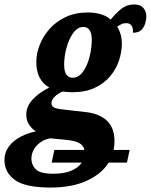

<svg xmlns="http://www.w3.org/2000/svg" viewBox="-84 -602 677 862"><path d="M142 240Q30 240 -17 206Q-64 172 -64 117Q-64 82 -44 55.5Q-24 29 8.5 12Q41 -5 77 -12Q61 -22 47.5 -41Q34 -60 34 -88Q34 -123 61 -153.5Q88 -184 137 -209Q79 -242 79 -324Q79 -360 93.5 -398.5Q108 -437 137 -470.5Q166 -504 209.5 -525Q253 -546 311 -546Q341 -546 367.5 -538.5Q394 -531 413 -514Q435 -542 460 -562Q485 -582 518 -582Q546 -582 559.5 -566.5Q573 -551 573 -529Q573 -513 567.5 -495.5Q562 -478 549.5 -466.5Q537 -455 513 -455Q515 -498 483 -498Q470 -498 461 -493.5Q452 -489 442 -482Q463 -450 463 -405Q463 -368 450 -329.5Q437 -291 410 -259Q383 -227 341 -207.5Q299 -188 242 -188Q230 -188 218 -189Q206 -190 197 -191Q175 -182 161 -167.5Q147 -153 147 -140Q147 -124 160.5 -118.5Q174 -113 195 -111L299 -99Q360 -93 395 -61Q430 -29 430 32Q430 52 426 71H498L486 128H404Q372 179 305.5 209.5Q239 240 142 240ZM242 -253Q269 -253 288.5 -280Q308 -307 318 -346.5Q328 -386 328 -423Q328 -481 290 -481Q264 -481 244.5 -453.5Q225 -426 214.5 -387Q204 -348 204 -313Q204 -281 214 -267Q224 -253 242 -253ZM148 128 160 71H295Q291 51 272 40.5Q253 30 214 26L142 19Q106 25 81.5 51Q57 77 57 111Q57 138 76.5 158Q96 178 155 178Q205 178 237 164Q269 150 283 128Z"/></svg>

Font: Noto Serif Condensed ExtraBold
Style: Italic
Weight: 800
Width: 3
Italic angle: -12°
Designer: Monotype Design Team
Foundry: Monotype Imaging Inc.
Version: Version 2.014; ttfautohint (v1.8.4.7-5d5b)